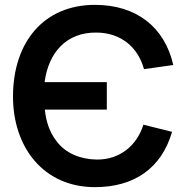

<svg xmlns="http://www.w3.org/2000/svg" viewBox="-20 -755 763 790"><path d="M370.5 15C531 15 644 -61.5 688 -212.5L570 -242C543.5 -156.5 473 -97.5 378 -98.5C312 -99.5 249.5 -123.5 212 -175C182.5 -213 169.5 -257 164.5 -304H419.5V-417H163.5C179.5 -539 253.5 -623 378 -621C476.5 -620 547.5 -562 572.5 -470.5L693 -487.5C657 -645 540 -735 370.5 -735C161.5 -735 34.5 -583.5 33.5 -360C32.5 -150 158.5 15 370.5 15Z"/></svg>

Font: Eudonet
Style: Bold
Weight: 700
Designer: Mikhail Sharanda
Foundry: Mikhail Sharanda
Version: Version 4.503;Glyphs 3.1.2 (3151)